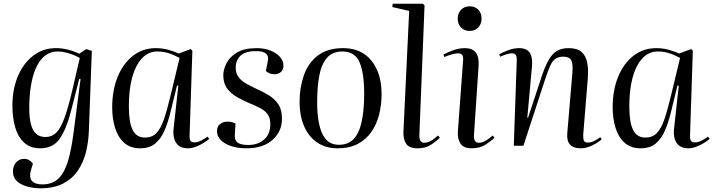

<svg xmlns="http://www.w3.org/2000/svg" viewBox="-20 -787 3854 1037"><path d="M415 -360 408 -361 364 -189Q339 -91 303 -38.5Q267 14 197 14Q144 14 110.5 -16.5Q77 -47 62 -99.5Q47 -152 47 -216Q47 -305 76.5 -375Q106 -445 159 -486Q212 -527 282 -527Q314 -527 346.5 -519Q379 -511 408 -497L446 -522L476 -512L460 -81Q458 -22 444.5 33.5Q431 89 401 133.5Q371 178 321.5 204Q272 230 198 230Q163 230 129 221Q95 212 72.5 192.5Q50 173 50 140Q50 109 67 90Q84 71 110 71Q126 71 137.5 78Q149 85 158 97L150 122Q135 169 151.5 189Q168 209 208 209Q265 209 298 175Q331 141 349 77Q367 13 378 -76ZM226 -47Q260 -47 284 -70.5Q308 -94 328.5 -150.5Q349 -207 372 -306L411 -474Q380 -491 348 -500Q316 -509 291 -509Q222 -509 182 -435.5Q142 -362 138 -221Q136 -133 156.5 -90Q177 -47 226 -47Z M1004 -58Q1003 -36 1008.5 -27Q1014 -18 1030 -18Q1048 -18 1067 -28Q1086 -38 1101 -49L1110 -37Q1099 -27 1079.5 -15Q1060 -3 1038 5.5Q1016 14 995 14Q951 14 932 -14.5Q913 -43 917 -86L943 -324L936 -325L900 -178Q887 -125 868 -81Q849 -37 818 -11.5Q787 14 737 14Q684 14 650.5 -16Q617 -46 601.5 -96.5Q586 -147 586 -206Q586 -300 615.5 -372Q645 -444 698 -485.5Q751 -527 821 -527Q859 -527 893 -517Q927 -507 945 -498L1010 -522L1019 -513ZM763 -44Q801 -44 824.5 -68Q848 -92 865.5 -143Q883 -194 902 -274L950 -474Q919 -491 890 -500Q861 -509 829 -509Q759 -509 717.5 -430Q676 -351 676 -211Q676 -126 696.5 -85Q717 -44 763 -44Z M1322 -4Q1372 -4 1406 -33Q1440 -62 1440 -116Q1440 -149 1426 -169Q1412 -189 1386.5 -202.5Q1361 -216 1324 -231Q1291 -245 1259.5 -263Q1228 -281 1207 -309Q1186 -337 1186 -381Q1186 -410 1202.5 -444Q1219 -478 1258.5 -502.5Q1298 -527 1366 -527Q1406 -527 1439 -514.5Q1472 -502 1491.5 -480.5Q1511 -459 1511 -431Q1511 -411 1497.5 -398.5Q1484 -386 1463 -386Q1446 -386 1434.5 -391.5Q1423 -397 1416 -403L1427 -460Q1432 -484 1416.5 -497.5Q1401 -511 1362 -511Q1306 -511 1279.5 -486.5Q1253 -462 1253 -421Q1253 -391 1268.5 -370.5Q1284 -350 1308 -336.5Q1332 -323 1357 -311Q1398 -293 1431 -273Q1464 -253 1483.5 -223.5Q1503 -194 1503 -146Q1503 -77 1452 -31.5Q1401 14 1312 14Q1242 14 1197 -12Q1152 -38 1152 -79Q1152 -105 1169 -117.5Q1186 -130 1208 -130Q1234 -130 1252 -119L1248 -56Q1247 -28 1264.5 -16Q1282 -4 1322 -4Z M1804 14Q1738 14 1692 -18Q1646 -50 1622 -106.5Q1598 -163 1598 -236Q1598 -313 1621 -379.5Q1644 -446 1696 -486.5Q1748 -527 1833 -527Q1932 -527 1986.5 -459Q2041 -391 2041 -279Q2041 -222 2028 -169.5Q2015 -117 1986.5 -75.5Q1958 -34 1913 -10Q1868 14 1804 14ZM1810 -5Q1864 -5 1893.5 -40Q1923 -75 1935 -137.5Q1947 -200 1947 -280Q1947 -392 1922 -450.5Q1897 -509 1829 -509Q1776 -509 1746 -474.5Q1716 -440 1704.5 -378.5Q1693 -317 1693 -236Q1693 -123 1721 -64Q1749 -5 1810 -5Z M2190 -728 2099 -749 2101 -767H2264L2273 -758L2245 -58Q2244 -16 2270 -16Q2287 -16 2304 -24.5Q2321 -33 2346 -55L2356 -43Q2340 -27 2310 -6.5Q2280 14 2236 14Q2189 14 2173 -11.5Q2157 -37 2159 -77Z M2452 -686Q2452 -715 2470 -734Q2488 -753 2517 -753Q2546 -753 2563.5 -734.5Q2581 -716 2581 -687Q2581 -658 2563.5 -639Q2546 -620 2517 -620Q2488 -620 2470 -638.5Q2452 -657 2452 -686ZM2481 -458Q2483 -481 2476.5 -490Q2470 -499 2454 -499Q2441 -499 2421 -493.5Q2401 -488 2380 -479L2375 -492Q2394 -503 2426 -515Q2458 -527 2491 -527Q2571 -527 2565 -433L2540 -59Q2539 -37 2545 -26.5Q2551 -16 2567 -16Q2584 -16 2603 -27Q2622 -38 2641 -55L2651 -43Q2635 -27 2603.5 -6.5Q2572 14 2528 14Q2482 14 2466 -13Q2450 -40 2453 -77Z M3230 -35Q3213 -19 3180.5 -2.5Q3148 14 3117 14Q3036 14 3044 -69L3071 -388Q3076 -441 3065.5 -461Q3055 -481 3023 -481Q2998 -481 2981.5 -470.5Q2965 -460 2953 -434.5Q2941 -409 2926 -364L2807 0H2755L2771 -459Q2772 -481 2766 -490Q2760 -499 2744 -499Q2724 -499 2682 -481L2676 -494Q2692 -503 2722.5 -515Q2753 -527 2783 -527Q2826 -527 2842 -501Q2858 -475 2853 -425L2828 -152L2832 -151L2906 -375Q2932 -455 2963 -491Q2994 -527 3051 -527Q3098 -527 3121.5 -506Q3145 -485 3152 -446.5Q3159 -408 3154 -354L3130 -60Q3129 -38 3133.5 -27.5Q3138 -17 3155 -17Q3173 -17 3190.5 -26Q3208 -35 3222 -46Z M3707 -58Q3706 -36 3711.5 -27Q3717 -18 3733 -18Q3751 -18 3770 -28Q3789 -38 3804 -49L3813 -37Q3802 -27 3782.5 -15Q3763 -3 3741 5.5Q3719 14 3698 14Q3654 14 3635 -14.5Q3616 -43 3620 -86L3646 -324L3639 -325L3603 -178Q3590 -125 3571 -81Q3552 -37 3521 -11.5Q3490 14 3440 14Q3387 14 3353.5 -16Q3320 -46 3304.5 -96.5Q3289 -147 3289 -206Q3289 -300 3318.5 -372Q3348 -444 3401 -485.5Q3454 -527 3524 -527Q3562 -527 3596 -517Q3630 -507 3648 -498L3713 -522L3722 -513ZM3466 -44Q3504 -44 3527.5 -68Q3551 -92 3568.5 -143Q3586 -194 3605 -274L3653 -474Q3622 -491 3593 -500Q3564 -509 3532 -509Q3462 -509 3420.5 -430Q3379 -351 3379 -211Q3379 -126 3399.5 -85Q3420 -44 3466 -44Z"/></svg>

Font: Literata 72pt
Style: Italic
Weight: 400
Italic angle: -2°
Designer: Latin by Veronika Burian and Jose Scaglione. Greek by Irene Vlachou. Cyrillic by Vera Evstafieva
Foundry: TypeTogether
Version: Version 3.002